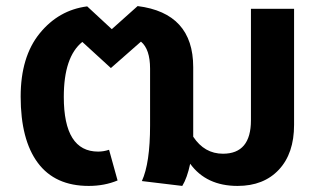

<svg xmlns="http://www.w3.org/2000/svg" viewBox="-20 -596 1065 632"><path d="M806 -567H948V-185Q948 -91 898 -37.5Q848 16 762 16Q659 16 606 -57Q596 -10 580 16L447 0Q474 -59 474 -183V-370Q474 -434 444 -459L345 -372L251 -458Q190 -409 190 -277Q190 -97 303 -97Q321 -97 339 -103L367 -2Q324 16 272 16Q161 16 104.5 -60Q48 -136 48 -278Q48 -409 110.5 -486Q173 -563 267 -575L348 -500L433 -576Q616 -553 616 -375V-148V-146Q653 -90 714 -90Q806 -90 806 -200Z"/></svg>

Font: FiraGO SemiBold
Style: Regular
Weight: 600
Designer: bBox Type
Foundry: bBox Type GmbH
Version: Version 1.001;PS 001.001;hotconv 1.0.88;makeotf.lib2.5.64775